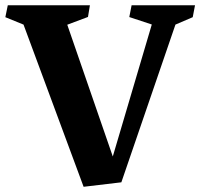

<svg xmlns="http://www.w3.org/2000/svg" viewBox="-38 -696 764 733"><path d="M541.5 -602.5 455.6 -630.9 464.4 -675.8H706.5L697.8 -630.4L631.8 -602.1L425.3 0L281.2 17.1L51.8 -602.1L-17.6 -630.4L-8.3 -675.8H305.2L297.9 -631.3L218.8 -601.6L392.6 -98.6Z"/></svg>

Font: Vesper Libre
Style: Bold
Weight: 700
Designer: Robert Keller & Kimya Gandhi
Foundry: Mota Italic
Version: Version 1.058